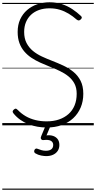

<svg xmlns="http://www.w3.org/2000/svg" viewBox="-20 -1100 843 1685"><path d="M390 19Q350 19 309 12Q268 5 230 -10Q192 -25 158.5 -48.5Q125 -72 99 -104Q91 -114 91 -121Q91 -128 100 -137Q110 -146 117 -146.5Q124 -147 137 -134Q168 -102 206 -80Q244 -58 290.5 -46.5Q337 -35 390 -35Q450 -35 498 -51.5Q546 -68 581 -99Q616 -130 634.5 -175Q653 -220 653 -277Q653 -329 633.5 -366Q614 -403 580.5 -430Q547 -457 504 -477.5Q461 -498 414 -516Q372 -533 332 -551Q292 -569 256.5 -592.5Q221 -616 193.5 -648Q166 -680 150.5 -722Q135 -764 135 -820Q135 -882 157 -930Q179 -978 217.5 -1011.5Q256 -1045 306.5 -1062.5Q357 -1080 415 -1080Q476 -1080 526 -1063Q576 -1046 616 -1019Q656 -992 689 -961Q698 -953 698 -946Q698 -939 690 -931Q680 -921 672 -920.5Q664 -920 653 -928Q619 -958 582.5 -980Q546 -1002 505 -1014.5Q464 -1027 415 -1027Q364 -1027 323 -1012.5Q282 -998 253 -971Q224 -944 208 -906Q192 -868 192 -820Q192 -763 213 -722.5Q234 -682 268.5 -653.5Q303 -625 347 -604.5Q391 -584 438 -566Q487 -547 535.5 -524.5Q584 -502 624 -469.5Q664 -437 687.5 -390.5Q711 -344 711 -277Q711 -211 688 -156.5Q665 -102 622.5 -62.5Q580 -23 521 -2Q462 19 390 19ZM385 270Q368 270 341 265Q314 260 289 245Q281 239 280 231.5Q279 224 283 215Q288 207 294.5 204.5Q301 202 310 206Q325 212 343.5 217.5Q362 223 382 223Q414 223 430.5 210Q447 197 447 172Q447 148 427 136Q407 124 364 129Q356 130 351 128.5Q346 127 342 122Q337 115 337.5 109Q338 103 342 94L383 -4H427L380 108L363 94Q400 83 431.5 89Q463 95 482 116Q501 137 501 172Q501 202 486.5 224Q472 246 446 258Q420 270 385 270ZM0 555H803V565H0ZM0 -20H803V0H0ZM0 -505H803V-500H0ZM0 -1075H803V-1065H0Z"/></svg>

Font: Playwrite AR Guides
Style: Regular
Weight: 400
Designer: Veronika Burian, José Scaglione
Foundry: TypeTogether
Version: Version 1.003